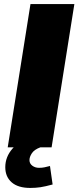

<svg xmlns="http://www.w3.org/2000/svg" viewBox="-20 -725 386 945"><path d="M6 0ZM18 0 130 -705H346L234 0ZM129 200Q69 200 37.5 172.5Q6 145 6 98Q6 47 41.5 6.5Q77 -34 130 -52L179 0Q149 11 137 29Q125 47 125 63Q125 80 139 90.5Q153 101 172 101Q187 101 199 98.5Q211 96 226 92L239 183Q202 193 179 196.5Q156 200 129 200Z"/></svg>

Font: Winston Black
Style: Italic
Weight: 900
Italic angle: -9°
Designer: Original fonts by Vernon Adams / Changes by Cristiano Sobral
Foundry: VOriginal fonts by Vernon Adams / Changes by Cristiano Sobral
Version: Version 2.503;July 17, 2020;FontCreator 13.0.0.2655 64-bit